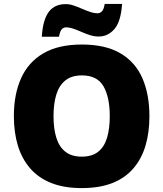

<svg xmlns="http://www.w3.org/2000/svg" viewBox="-20 -953 837 983"><path d="M745 -358Q745 -275 725 -207.5Q705 -140 663 -91Q621 -42 555.5 -16Q490 10 398 10Q308 10 242.5 -16Q177 -42 134.5 -91Q92 -140 71.5 -207.5Q51 -275 51 -359Q51 -470 88 -552.5Q125 -635 202 -680Q279 -725 399 -725Q521 -725 597.5 -679.5Q674 -634 709.5 -551.5Q745 -469 745 -358ZM254 -358Q254 -294 268.5 -247.5Q283 -201 315 -176Q347 -151 398 -151Q451 -151 482.5 -176Q514 -201 528 -247.5Q542 -294 542 -358Q542 -455 510 -511Q478 -567 399 -567Q347 -567 315 -541.5Q283 -516 268.5 -469.5Q254 -423 254 -358ZM194 -765Q197 -811 206.5 -843Q216 -875 231.5 -894.5Q247 -914 268.5 -923Q290 -932 317 -932Q336 -932 356.5 -925Q377 -918 399 -908.5Q421 -899 441.5 -892Q462 -885 481 -885Q490 -885 500.5 -893.5Q511 -902 516 -933H605Q599 -843 566 -804.5Q533 -766 485 -766Q463 -766 441 -773Q419 -780 397.5 -789.5Q376 -799 355.5 -806Q335 -813 317 -813Q308 -813 298 -805Q288 -797 282 -765Z"/></svg>

Font: Noto Sans Armenian Black
Style: Regular
Weight: 900
Version: Version 2.007